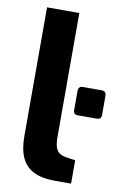

<svg xmlns="http://www.w3.org/2000/svg" viewBox="-87 -814 559 867"><g transform="rotate(10 193.0 -380.5)"><path d="M225 2Q168 2 130.5 -16.5Q93 -35 75 -73.5Q57 -112 57 -173V-763H205V-195Q205 -165 211 -147.5Q217 -130 229.5 -122Q242 -114 261 -111L302 -105V2ZM279 -307Q258 -307 258 -327V-415Q258 -437 279 -437H364Q386 -437 386 -415V-327Q386 -316 380 -311.5Q374 -307 364 -307Z"/></g></svg>

Font: Exo Thin
Style: Bold
Weight: 700
Version: Version 2.000